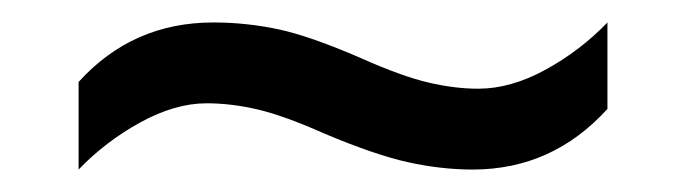

<svg xmlns="http://www.w3.org/2000/svg" viewBox="-20 -438 612 171"><path d="M269 -319Q233 -335 209.5 -340.5Q186 -346 164 -346Q136 -346 105 -329Q74 -312 50 -287V-365Q98 -418 170 -418Q199 -418 227.5 -412Q256 -406 302 -386Q338 -370 361.5 -364.5Q385 -359 406 -359Q435 -359 466 -376Q497 -393 521 -418V-341Q472 -287 401 -287Q373 -287 343.5 -293.5Q314 -300 269 -319Z"/></svg>

Font: Go Noto Current
Style: Regular
Weight: 400
Designer: Monotype Design Team
Foundry: Monotype Imaging Inc.
Version: Version 2.007; ttfautohint (v1.8) -l 8 -r 50 -G 200 -x 14 -D